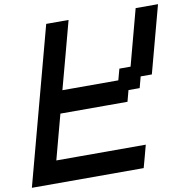

<svg xmlns="http://www.w3.org/2000/svg" viewBox="-93 -966 1044 1057"><g transform="rotate(-10 429.5 -437.5)"><path d="M0 0H625Q630.9 -21 642.1 -62.5Q653.3 -104 658.7 -125H158.7Q169.9 -167 192.1 -250Q214.4 -333 225.6 -375H600.6L617.2 -437.5H679.7L696.3 -500H758.8Q775.9 -562.5 809.1 -687.5Q842.3 -812.5 859.4 -875H734.4L650.9 -562.5H588.4L571.3 -500H258.8Q275.9 -562.5 309.3 -687.5Q342.8 -812.5 359.4 -875H234.4Q195.3 -729 117.2 -437.5Q39.1 -146 0 0Z"/></g></svg>

Font: Faithful 32x
Style: Oblique
Weight: 400
Foundry: Faithful Resource Pack
Version: Version 1.0; January 27, 2023